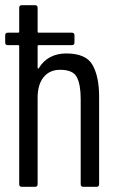

<svg xmlns="http://www.w3.org/2000/svg" viewBox="-24 -720 447 740"><path d="M50 -10V-542Q50 -546 46 -546H6Q-4 -546 -4 -556V-584Q-4 -594 6 -594H46Q50 -594 50 -598V-690Q50 -700 60 -700H111Q121 -700 121 -690V-598Q121 -594 125 -594H253Q263 -594 263 -584V-556Q263 -546 253 -546H125Q121 -546 121 -542V-459Q121 -456 123 -455.5Q125 -455 126 -458Q143 -486 170 -500Q197 -514 231 -514Q308 -514 333 -469Q358 -424 358 -348V-10Q358 0 348 0H297Q287 0 287 -10V-339Q287 -393 272.5 -422Q258 -451 208 -451Q167 -451 144 -422.5Q121 -394 121 -343V-10Q121 0 111 0H60Q50 0 50 -10Z"/></svg>

Font: Barlow Condensed
Style: Regular
Weight: 400
Width: 3
Designer: Jeremy Tribby
Foundry: Tribby Type
Version: Version 1.500